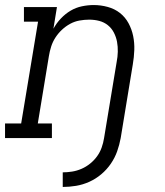

<svg xmlns="http://www.w3.org/2000/svg" viewBox="-33 -548 653 762"><path d="M216 194V136Q234 136 253 133Q272 130 290.5 122Q309 114 325 101Q341 88 352.5 72Q364 56 370.5 37.5Q377 19 380 0L430 -302Q434 -322 434.5 -342.5Q435 -363 431.5 -382Q428 -401 419 -418.5Q410 -436 395 -448Q380 -460 361 -465Q342 -470 321 -470Q321 -470 321 -470Q321 -470 321 -470Q302 -470 282.5 -466.5Q263 -463 245.5 -453.5Q228 -444 213 -430Q198 -416 187 -399Q176 -382 170 -363Q164 -344 161 -325L117 -58H173V0H-13V-58H51L118 -462H62V-520H193L179 -434Q191 -456 208.5 -474.5Q226 -493 247 -505.5Q268 -518 292 -523Q316 -528 339 -528Q367 -528 394.5 -520.5Q422 -513 443 -496.5Q464 -480 477 -456Q490 -432 495.5 -405Q501 -378 500 -349.5Q499 -321 494 -292L446 0Q441 27 432 52.5Q423 78 407 101.5Q391 125 369 143.5Q347 162 321.5 173.5Q296 185 269 189.5Q242 194 216 194Z"/></svg>

Font: Iosevka Etoile Light Oblique
Style: Regular
Weight: 300
Italic angle: -9°
Designer: Belleve Invis
Foundry: Belleve Invis
Version: Version 15.5.2; ttfautohint (v1.8.4)